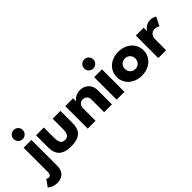

<svg xmlns="http://www.w3.org/2000/svg" viewBox="-40 -1658 2812 2812"><g transform="rotate(-45 1366.0 -251.5)"><path d="M-80.9 194.5C-48.6 228.2 6.8 250 67.7 250C177.3 250 242.7 180.5 242.7 71.4V-465.5H80.9V41.4C80.9 76.8 66.8 104.5 33.2 104.5C21.4 104.5 7.7 100.9 -4.1 88.6ZM161.8 -564.1C214.1 -564.1 256.4 -606.4 256.4 -658.6C256.4 -710.9 214.1 -753.2 161.8 -753.2C109.5 -753.2 67.3 -710.9 67.3 -658.6C67.3 -606.4 109.5 -564.1 161.8 -564.1Z M591.4 14.5C766.8 14.5 844.1 -60.9 844.1 -215.9V-465.5H682.3V-255.5C682.3 -159.1 657.3 -116.4 591.4 -116.4C525 -116.4 500 -159.1 500 -255.5V-465.5H338.2V-215.9C338.2 -60.9 415.5 14.5 591.4 14.5Z M1105 0V-258.2C1105 -317.7 1139.5 -354.1 1194.5 -354.1C1248.6 -354.1 1282.7 -318.6 1282.7 -261.4V0H1444.5V-295.9C1444.5 -403.6 1367.3 -480 1260.9 -480C1200 -480 1143.6 -455.9 1105 -402.7V-465.5H943.2V0Z M1704.1 0V-465.5H1542.3V0ZM1528.6 -658.6C1528.6 -606.4 1570.9 -564.1 1623.2 -564.1C1675.5 -564.1 1717.7 -606.4 1717.7 -658.6C1717.7 -710.9 1675.5 -753.2 1623.2 -753.2C1570.9 -753.2 1528.6 -710.9 1528.6 -658.6Z M1776.8 -232.7C1776.8 -87.3 1897.7 14.5 2054.5 14.5C2211.4 14.5 2332.3 -87.3 2332.3 -232.7C2332.3 -378.2 2211.4 -480 2054.5 -480C1897.7 -480 1776.8 -378.2 1776.8 -232.7ZM1945.9 -232.7C1945.9 -297.3 1994.1 -342.3 2054.5 -342.3C2115 -342.3 2163.2 -297.3 2163.2 -232.7C2163.2 -168.2 2115 -123.2 2054.5 -123.2C1994.1 -123.2 1945.9 -168.2 1945.9 -232.7Z M2404.5 0H2566.4V-226.8C2566.4 -298.6 2610.9 -340 2666.8 -340C2695 -340 2723.2 -330 2745 -314.5L2812.7 -450.9C2787.3 -467.7 2750.5 -480 2713.6 -480C2655.9 -480 2601.4 -450.5 2566.4 -392.7V-465.5H2404.5Z"/></g></svg>

Font: Spartan MB ExtBd
Style: Regular
Weight: 800
Designer: Matt Bailey, Mirko Velimirovic
Foundry: Matt Bailey
Version: Version 1.005